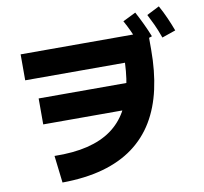

<svg xmlns="http://www.w3.org/2000/svg" viewBox="-95 -957 1190 1122"><g transform="rotate(-10 500.0 -396.0)"><path d="M186 62 167 -99Q280 -97 363.5 -117.5Q447 -138 505 -179.5Q563 -221 599 -283.5Q635 -346 651.5 -428.5Q668 -511 668 -612L714 -564H75V-718H831V-612Q831 -485 807.5 -379.5Q784 -274 735 -192.5Q686 -111 609.5 -54.5Q533 2 427.5 31.5Q322 61 186 62ZM708 -446V-292H134V-446ZM766 -661Q748 -707 732.5 -740.5Q717 -774 700 -804L777 -842Q797 -805 815.5 -766Q834 -727 849 -689ZM908 -671Q891 -719 875 -753Q859 -787 844 -816L919 -854Q940 -816 957.5 -776.5Q975 -737 989 -699Z"/></g></svg>

Font: Murecho Thin ExtraBold
Style: Regular
Weight: 800
Version: Version 1.010